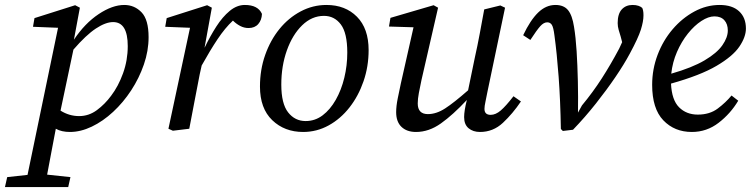

<svg xmlns="http://www.w3.org/2000/svg" viewBox="-85 -519 3037 774"><path d="M371 -430Q341 -430 301.5 -404Q262 -378 211 -319L159 -73Q194 -51 234 -51Q273 -51 305.5 -75Q338 -99 363 -133Q392 -171 411 -223.5Q430 -276 430 -333Q430 -430 371 -430ZM197 13Q163 13 140 0Q129 55 121 100Q113 145 105 185L199 195L190 235H-65L-56 195L26 186L149 -407L48 -411L54 -446L218 -498L237 -488L213 -359Q257 -425 312.5 -462Q368 -499 416 -499Q457 -499 485.5 -469.5Q514 -440 514 -369Q514 -314 495 -259Q476 -204 444 -155Q412 -106 371 -68Q330 -30 285 -8.5Q240 13 197 13Z M594 0 681 -407 581 -411 587 -446 750 -498 769 -488 740 -329V-327Q762 -373 787 -412Q812 -451 841 -475Q870 -499 902 -499Q955 -499 971 -463Q970 -438 956 -422Q942 -406 917 -406Q899 -406 883 -414.5Q867 -423 854 -436Q822 -406 792 -361Q762 -316 728 -255L720 -219Q709 -164 699 -110Q689 -56 678 0L612 8Z M1137 13Q1062 13 1012.5 -34.5Q963 -82 963 -170Q963 -238 984 -297.5Q1005 -357 1041.5 -402Q1078 -447 1127 -473Q1176 -499 1231 -499Q1307 -499 1354 -451.5Q1401 -404 1401 -317Q1401 -251 1380.5 -191.5Q1360 -132 1324 -86Q1288 -40 1240 -13.5Q1192 13 1137 13ZM1147 -31Q1185 -31 1215.5 -54Q1246 -77 1268.5 -116.5Q1291 -156 1303 -205.5Q1315 -255 1315 -307Q1315 -386 1289 -420.5Q1263 -455 1221 -455Q1172 -455 1133 -417Q1094 -379 1071.5 -316Q1049 -253 1049 -178Q1049 -101 1076.5 -66Q1104 -31 1147 -31Z M1592 13Q1555 13 1533.5 -7.5Q1512 -28 1512 -67Q1512 -91 1518.5 -123Q1525 -155 1531 -183L1582 -409L1483 -412L1489 -447L1663 -498L1681 -488L1614 -196Q1608 -168 1603.5 -144Q1599 -120 1599 -102Q1599 -59 1640 -59Q1674 -59 1709.5 -82Q1745 -105 1802 -155L1829 -286Q1840 -335 1849 -383.5Q1858 -432 1867 -481L1932 -497L1951 -488L1880 -149Q1876 -127 1872 -109Q1868 -91 1868 -80Q1868 -56 1893 -56Q1913 -56 1933.5 -73.5Q1954 -91 1985 -131L2015 -110Q1982 -61 1942.5 -24Q1903 13 1850 13Q1822 13 1804 -2Q1786 -17 1786 -47Q1786 -72 1797 -116Q1741 -56 1692.5 -21.5Q1644 13 1592 13Z M2176 1Q2174 -115 2167 -209.5Q2160 -304 2150 -377Q2146 -409 2139.5 -419Q2133 -429 2121 -429Q2107 -429 2093 -413.5Q2079 -398 2053 -358L2024 -377Q2053 -438 2084.5 -468.5Q2116 -499 2154 -499Q2188 -499 2205 -478Q2222 -457 2229 -411Q2236 -369 2239.5 -312.5Q2243 -256 2244.5 -192Q2246 -128 2245 -65L2261 -94Q2305 -147 2341 -203Q2377 -259 2411 -323Q2414 -330 2417 -336Q2420 -342 2423 -349L2417 -372Q2413 -385 2409 -398.5Q2405 -412 2405 -426Q2405 -463 2421.5 -481Q2438 -499 2465 -499Q2479 -499 2489 -495.5Q2499 -492 2504 -487Q2506 -483 2507.5 -476Q2509 -469 2509 -457Q2509 -433 2498.5 -399.5Q2488 -366 2454 -303Q2431 -260 2396 -208.5Q2361 -157 2317.5 -102Q2274 -47 2225 4L2184 9Z M2795 -453Q2771 -453 2742.5 -434.5Q2714 -416 2688 -383.5Q2662 -351 2644 -309.5Q2626 -268 2621 -222Q2705 -246 2755 -275.5Q2805 -305 2827 -336.5Q2849 -368 2849 -396Q2849 -422 2835 -437.5Q2821 -453 2795 -453ZM2704 13Q2634 13 2589 -34Q2544 -81 2544 -177Q2544 -240 2566 -298Q2588 -356 2626.5 -401Q2665 -446 2714 -472.5Q2763 -499 2816 -499Q2867 -499 2894.5 -473.5Q2922 -448 2922 -404Q2922 -370 2895.5 -331Q2869 -292 2803.5 -253.5Q2738 -215 2620 -182Q2623 -116 2652.5 -86.5Q2682 -57 2728 -57Q2776 -57 2808.5 -81.5Q2841 -106 2864 -134L2891 -113Q2860 -61 2812 -24Q2764 13 2704 13Z"/></svg>

Font: Source Serif 4 SmText
Style: Italic
Weight: 400
Italic angle: -12°
Designer: Frank Grießhammer
Foundry: Adobe
Version: Version 4.005;hotconv 1.1.0;makeotfexe 2.6.0